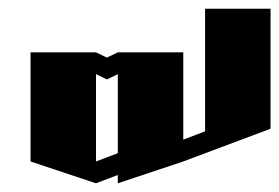

<svg xmlns="http://www.w3.org/2000/svg" viewBox="-20 -620 640 440"><path d="M450 -600H600V-325L400 -250L250 -200V-219L200 -200L50 -250V-500H200L225 -488L250 -500H400V-300L450 -319ZM200 -450V-250L250 -269V-450L225 -438Z"/></svg>

Font: SOV_Meka
Style: Book
Weight: 400
Version: Version 1.00